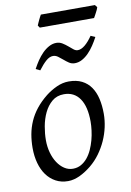

<svg xmlns="http://www.w3.org/2000/svg" viewBox="-91 -857 637 934"><g transform="rotate(-10 227.5 -390.5)"><path d="M326.2 -246.1Q326.2 -320.8 298.8 -360.4Q271.5 -399.9 221.2 -399.9Q186 -399.9 162.1 -379.6Q138.2 -359.4 123.5 -328.6Q108.9 -297.9 102.5 -262Q96.2 -226.1 96.2 -194.8Q96.2 -162.1 104.2 -133.1Q112.3 -104 126.7 -82.3Q141.1 -60.5 160.4 -47.9Q179.7 -35.2 202.1 -35.2Q224.6 -35.2 242.4 -45.2Q260.3 -55.2 274.2 -72Q288.1 -88.9 297.9 -110.6Q307.6 -132.3 314 -155.8Q320.3 -179.2 323.2 -202.6Q326.2 -226.1 326.2 -246.1ZM396 -272.9Q396 -240.2 388.7 -206.8Q381.3 -173.3 367.2 -141.8Q353 -110.4 332.3 -81.8Q311.5 -53.2 284.2 -30.8Q271.5 -20.5 257.3 -11.2Q243.2 -2 228.5 5.1Q213.9 12.2 198.7 16.1Q183.6 20 168.9 20Q134.8 20 108.2 5.6Q81.5 -8.8 63.2 -33.9Q44.9 -59.1 35.4 -93.5Q25.9 -127.9 25.9 -168Q25.9 -203.1 31.7 -235.6Q37.6 -268.1 50.8 -298.3Q64 -328.6 85.9 -356.4Q107.9 -384.3 140.1 -410.2Q165 -429.7 194.8 -443.4Q224.6 -457 254.9 -457Q293 -457 319.8 -443.4Q346.7 -429.7 363.5 -405.3Q380.4 -380.9 388.2 -347.2Q396 -313.5 396 -272.9ZM300.3 -539.1Q284.7 -539.1 272.2 -547.4Q259.8 -555.7 248.3 -565.7Q236.8 -575.7 225.3 -584Q213.9 -592.3 201.2 -592.3Q184.1 -592.3 166.5 -576.9Q148.9 -561.5 128.4 -534.2L107.4 -544.4Q117.7 -564 130.6 -583.3Q143.6 -602.5 158.9 -617.9Q174.3 -633.3 191.9 -642.8Q209.5 -652.3 228 -652.3Q244.1 -652.3 257.6 -644Q271 -635.7 282.7 -625.7Q294.4 -615.7 304.7 -607.4Q314.9 -599.1 325.2 -599.1Q342.3 -599.1 361.1 -614.5Q379.9 -629.9 398.4 -657.2L420.4 -647.5Q410.2 -627.9 397.2 -608.4Q384.3 -588.9 369.1 -573.5Q354 -558.1 336.7 -548.6Q319.3 -539.1 300.3 -539.1ZM430.2 -739.3H162.1L154.3 -751Q156.2 -755.9 159.2 -762.5Q162.1 -769 165.3 -775.9Q168.5 -782.7 171.9 -789.3Q175.3 -795.9 178.2 -800.8H445.3L454.6 -788.6Q453.1 -783.2 450 -776.4Q446.8 -769.5 443.1 -762.7Q439.5 -755.9 436 -749.5Q432.6 -743.2 430.2 -739.3Z"/></g></svg>

Font: Akkhara
Style: Italic
Weight: 400
Italic angle: -7°
Designer: J. Victor Gaultney
Version: Version 1.00 June 13, 2006, initial release